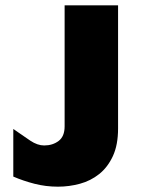

<svg xmlns="http://www.w3.org/2000/svg" viewBox="-20 -687 529 722"><path d="M198 15Q152 15 109.5 4Q67 -7 30 -23V-202Q67 -176 94 -158Q121 -140 146 -140Q178 -140 200.5 -157Q223 -174 223 -212V-667H424V-204Q424 -142 404.5 -100Q385 -58 353 -32.5Q321 -7 280.5 4Q240 15 198 15Z"/></svg>

Font: Maven Pro Black
Style: Regular
Weight: 900
Designer: Joe Prince
Foundry: Joe Prince
Version: Version 2.103